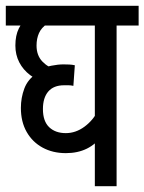

<svg xmlns="http://www.w3.org/2000/svg" viewBox="-20 -642 498 662"><path d="M458 -554H382V0H307V-183L333 -176Q311 -145 279.5 -129.5Q248 -114 207 -114Q162 -114 127 -133Q92 -152 72 -187Q52 -222 52 -270Q52 -305 64 -337Q76 -369 107 -389L120 -403Q135 -411 157.5 -415.5Q180 -420 199 -420Q210 -420 219.5 -419.5Q229 -419 238 -417L233 -346Q224 -348 216.5 -348Q209 -348 201 -348Q165 -348 146.5 -326.5Q128 -305 128 -266Q128 -224 149.5 -203.5Q171 -183 207 -183Q241 -183 271 -205Q301 -227 318 -261L307 -221V-554H0V-622H458ZM139 -356Q108 -365 84 -383Q60 -401 46.5 -427Q33 -453 33 -485Q33 -520 45 -544Q57 -568 79 -590L143 -560Q123 -547 114.5 -528Q106 -509 106 -485Q106 -451 126 -430Q146 -409 172 -404Z"/></svg>

Font: Noto Sans Devanagari ExtraCondensed
Style: Regular
Weight: 400
Width: 2
Designer: Jelle Bosma - Monotype Design Team
Foundry: Monotype Imaging Inc.
Version: Version 2.006